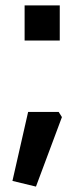

<svg xmlns="http://www.w3.org/2000/svg" viewBox="-20 -544 311 710"><path d="M26 125 84 -130H197L209 -111L113 146ZM71 -394V-524H201V-394Z"/></svg>

Font: Oxanium ExtraLight SemiBold
Style: Regular
Weight: 600
Version: Version 2.000